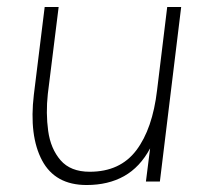

<svg xmlns="http://www.w3.org/2000/svg" viewBox="-20 -520 591 550"><path d="M117 -251Q111 -196 118 -145Q125 -94 153.5 -61Q182 -28 237 -28Q324 -28 370.5 -89.5Q417 -151 430 -262L459 -500H499L438 0H398L410 -95Q381 -41 335.5 -15.5Q290 10 228 10Q138 10 100.5 -60.5Q63 -131 77 -249L108 -500H148Z"/></svg>

Font: Haskoy ExtraLight
Style: Italic
Weight: 200
Designer: Ertekin Erdin
Foundry: Ertekin Erdin
Version: Version 2.000; ttfautohint (v1.8.4.7-5d5b)